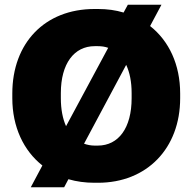

<svg xmlns="http://www.w3.org/2000/svg" viewBox="-20 -755 813 811"><path d="M110 36H251L269 2C303 12 340 17 379 17H394C601 17 741 -129 741 -340V-360C741 -482 694 -582 614 -645L662 -735H520L502 -702C469 -712 433 -717 394 -717H379C169 -717 32 -573 32 -360V-340C32 -220 79 -119 159 -56ZM237 -340V-362C237 -486 293 -560 380 -560H393C409 -560 423 -558 437 -553L259 -222C245 -253 237 -293 237 -340ZM513 -481C528 -449 536 -409 536 -362V-340C536 -215 481 -140 393 -140H380C364 -140 349 -143 335 -148Z"/></svg>

Font: Fixel Text Black
Style: Regular
Weight: 900
Width: 4
Designer: AlfaBravo + MacPaw
Foundry: Kyrylo Tkachov, Marchela Mozhyna, Serhii Makarenko, Maria Weinstein, Zakhar Kryvoshyya
Version: Version 1.211